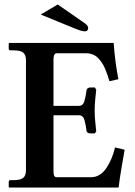

<svg xmlns="http://www.w3.org/2000/svg" viewBox="-20 -838 602 858"><path d="M22 0 19 -2V-24Q19 -33 27 -33H41Q71 -33 83.5 -43Q96 -53 96 -77V-569Q96 -593 83.5 -603Q71 -613 41 -613H27Q19 -613 19 -621V-644L22 -646H488Q494 -561 509 -484L469 -475Q462 -501 450 -530Q438 -559 417.5 -579.5Q397 -600 363 -600H233Q219 -600 219 -571V-365H332Q351 -365 357 -385.5Q363 -406 367 -436Q367 -439 371.5 -443Q376 -447 383 -447H404L410 -437Q409 -425 406 -398.5Q403 -372 403 -344Q403 -317 406 -290.5Q409 -264 410 -251L404 -242H383Q376 -242 371.5 -245.5Q367 -249 367 -252Q363 -283 357 -303Q351 -323 332 -323H219V-75Q219 -58 222.5 -52Q226 -46 233 -46H386Q427 -46 454 -85Q481 -124 494 -179L537 -169Q530 -129 522.5 -85Q515 -41 510 0ZM238 -818 359 -734Q374 -723 374 -713Q374 -698 359 -698Q353 -698 343 -700.5Q333 -703 316 -710L162 -773Z"/></svg>

Font: Libertinus Serif SemiBold
Style: Regular
Weight: 600
Designer: Philipp H. Poll, Khaled Hosny
Foundry: Caleb Maclennan
Version: Version 7.051;RELEASE